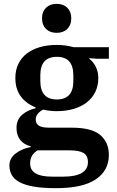

<svg xmlns="http://www.w3.org/2000/svg" viewBox="-20 -768 610 1000"><path d="M273 212Q203 212 156.5 204Q110 196 81.5 180.5Q53 165 41 143Q29 121 29 94Q29 56 62 31Q95 6 140 -2V-6Q106 -14 86 -38.5Q66 -63 66 -101Q66 -145 95 -170Q124 -195 165 -204V-209Q115 -229 87.5 -267Q60 -305 60 -362Q60 -403 75.5 -435Q91 -467 119.5 -489Q148 -511 187.5 -522.5Q227 -534 275 -534Q322 -534 364 -522H547V-462H485L445 -465V-462Q466 -446 479 -420Q492 -394 492 -362Q492 -321 476 -288.5Q460 -256 431 -234Q402 -212 362.5 -200.5Q323 -189 275 -189Q240 -189 205 -197Q188 -189 177 -175.5Q166 -162 166 -146Q166 -124 182.5 -113.5Q199 -103 237 -103H354Q457 -103 502 -65Q547 -27 547 39Q547 120 479 166Q411 212 273 212ZM276 -250Q362 -250 362 -346V-376Q362 -472 276 -472Q190 -472 190 -376V-346Q190 -250 276 -250ZM137 84Q137 152 251 152H310Q373 152 405.5 133Q438 114 438 77Q438 42 414.5 28.5Q391 15 342 15H176Q156 27 146.5 43.5Q137 60 137 84ZM275 -597Q240 -597 219.5 -617.5Q199 -638 199 -670V-675Q199 -707 219.5 -727.5Q240 -748 275 -748Q310 -748 330.5 -727.5Q351 -707 351 -675V-670Q351 -638 330.5 -617.5Q310 -597 275 -597Z"/></svg>

Font: IBM Plex Serif SemiBold
Style: Regular
Weight: 600
Designer: Mike Abbink, Paul van der Laan, Pieter van Rosmalen
Foundry: Bold Monday
Version: Version 2.5